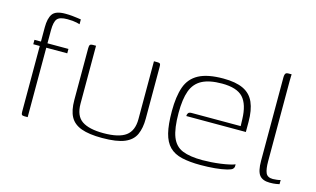

<svg xmlns="http://www.w3.org/2000/svg" viewBox="-68 -691 1453 884"><g transform="rotate(15 658.0 -249.0)"><path d="M43 -352H74V-420Q74 -463 89 -484Q104 -505 149 -505Q168 -505 182.5 -503.5Q197 -502 207.5 -500.5Q218 -499 225 -498V-475Q219 -477 210 -479Q201 -481 190 -482Q179 -483 165 -483Q129 -483 117 -468.5Q105 -454 105 -414V-352H205V-331H105V0H89Q80 0 77 -3.5Q74 -7 74 -18V-331H43Z M324 -399V-123Q324 -65 358 -42Q392 -19 460 -19Q534 -19 567 -43.5Q600 -68 600 -123V-399Q601 -399 603 -399Q605 -399 607.5 -399Q610 -399 612 -399Q614 -399 615 -399Q623 -399 626.5 -397.5Q630 -396 631 -392Q632 -388 632 -379V-134Q632 -89 618 -58Q604 -27 567 -11.5Q530 4 460 4Q398 4 361 -9.5Q324 -23 308 -52.5Q292 -82 292 -132V-379Q292 -391 295.5 -395Q299 -399 308 -399Q312 -399 316 -399Q320 -399 324 -399Z M930 7Q878 7 841 -1.5Q804 -10 781.5 -32.5Q759 -55 749 -95Q739 -135 739 -199Q739 -269 755 -314.5Q771 -360 813 -382.5Q855 -405 930 -405Q989 -405 1025 -388Q1061 -371 1077 -334.5Q1093 -298 1093 -242V-194H809Q809 -202 813 -208Q817 -214 829 -214H1063L1062 -246Q1060 -317 1030.5 -349Q1001 -381 930 -381Q870 -381 835 -362.5Q800 -344 785.5 -304.5Q771 -265 771 -199Q771 -125 786.5 -85.5Q802 -46 837.5 -31.5Q873 -17 933 -17Q952 -17 974.5 -18.5Q997 -20 1019 -23Q1041 -26 1059 -30Q1077 -34 1086 -38V-29Q1086 -22 1080.5 -16Q1075 -10 1055 -5Q1031 1 998.5 4Q966 7 930 7Z M1259 3Q1225 3 1210 -16Q1195 -35 1195 -84V-481Q1195 -489 1196.5 -494.5Q1198 -500 1201.5 -502.5Q1205 -505 1213 -505H1228Q1228 -505 1227.5 -496.5Q1227 -488 1227 -472V-91Q1227 -53 1235 -35Q1243 -17 1269 -17Q1275 -17 1288 -18.5Q1301 -20 1305 -22V-2Q1300 -1 1289 1Q1278 3 1259 3Z"/></g></svg>

Font: Genos Thin ExtraLight
Style: Regular
Weight: 250
Version: Version 1.010